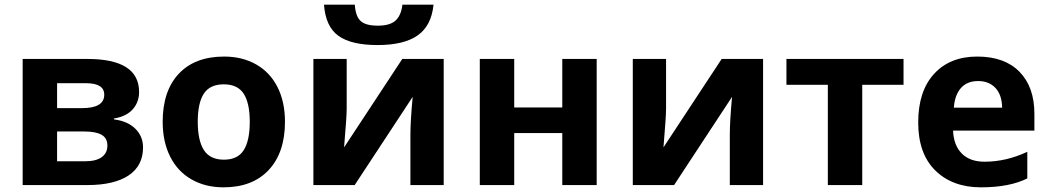

<svg xmlns="http://www.w3.org/2000/svg" viewBox="-20 -801 4540 831"><path d="M335 -333Q431.2 -333 431.2 -391.1Q431.2 -440.9 352.1 -440.9H227.1V-333ZM345.2 -231.9H227.1V-103H348.1Q395.5 -103 420.2 -120.8Q444.8 -138.7 444.8 -170.9Q444.8 -203.1 419.9 -217.5Q395 -231.9 345.2 -231.9ZM357.9 -545.9Q582 -545.9 582 -402.8Q582 -358.9 554.4 -327.9Q526.9 -296.9 473.1 -288.1V-284.2Q531.2 -277.3 565.2 -244.4Q599.1 -211.4 599.1 -163.1Q599.1 -83.5 536.6 -41.7Q474.1 0 357.9 0H78.1V-545.9Z M1213.4 -273.9Q1213.4 -140.6 1143.1 -65.4Q1072.8 9.8 947.3 9.8Q868.7 9.8 808.6 -24.7Q748.5 -59.1 716.3 -123.5Q684.1 -188 684.1 -273.9Q684.1 -407.7 753.9 -481.9Q823.7 -556.2 950.2 -556.2Q1028.8 -556.2 1088.9 -522Q1148.9 -487.8 1181.2 -423.8Q1213.4 -359.9 1213.4 -273.9ZM862.3 -395.8Q835.9 -355.5 835.9 -274.2Q835.9 -192.9 862.5 -151.4Q889.2 -109.9 949 -109.9Q1008.8 -109.9 1034.9 -151.1Q1061 -192.4 1061 -273.7Q1061 -355 1034.7 -395.5Q1008.3 -436 948.5 -436Q888.7 -436 862.3 -395.8Z M1480.5 -545.9V-330.1Q1480.5 -295.9 1469.2 -163.1L1721.2 -545.9H1900.4V0H1756.3V-217.8Q1756.3 -275.9 1766.1 -381.8L1515.1 0H1336.4V-545.9ZM1382.3 -780.8H1515.6Q1519 -730.5 1540.8 -710.2Q1562.5 -689.9 1615.2 -689.9Q1668 -689.9 1692.1 -712.2Q1716.3 -734.4 1721.7 -780.8H1856.4Q1847.2 -689.5 1787.6 -647.7Q1728 -606 1614 -606Q1500 -606 1444.6 -646Q1389.2 -686 1382.3 -780.8Z M2205.6 -545.9V-335.9H2413.6V-545.9H2562.5V0H2413.6V-225.1H2205.6V0H2056.6V-545.9Z M2862.8 -545.9V-330.1Q2862.8 -295.9 2851.6 -163.1L3103.5 -545.9H3282.7V0H3138.7V-217.8Q3138.7 -275.9 3148.4 -381.8L2897.5 0H2718.8V-545.9Z M3890.6 -545.9V-434.1H3711.9V0H3563V-434.1H3383.8V-545.9Z M4457 -308.1V-235.8H4105Q4107.4 -172.4 4142.6 -136.7Q4177.7 -101.1 4241.2 -101.1Q4335 -101.1 4426.3 -144V-28.8Q4349.1 9.8 4225.8 9.8Q4102.5 9.8 4028.3 -63Q3954.1 -135.7 3954.1 -271Q3954.1 -406.2 4022.7 -481.2Q4091.3 -556.2 4209.7 -556.2Q4328.1 -556.2 4392.6 -490.2Q4457 -424.3 4457 -308.1ZM4108.4 -335H4317.4Q4316.4 -390.1 4288.6 -420.2Q4260.7 -450.2 4213.4 -450.2Q4166 -450.2 4139.2 -420.2Q4112.3 -390.1 4108.4 -335Z"/></svg>

Font: NotoSans-Bold
Style: Bold
Weight: 700
Designer: Monotype Design team
Foundry: Monotype Imaging Inc.
Version: Version 1.04